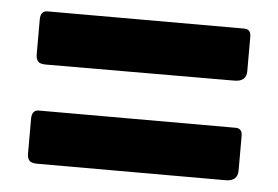

<svg xmlns="http://www.w3.org/2000/svg" viewBox="-36 -580 665 459"><g transform="rotate(5 296.0 -350.5)"><path d="M549 -432Q549 -407 520 -407L68 -406Q54 -406 49 -411.5Q44 -417 44 -429V-512Q44 -533 61 -533H533Q549 -533 549 -515ZM549 -194Q549 -168 520 -168H68Q54 -168 49 -173.5Q44 -179 44 -191V-274Q44 -295 61 -295H533Q549 -295 549 -277Z"/></g></svg>

Font: Libre Franklin ExtraBold
Style: Regular
Weight: 800
Designer: Pablo Impallari, Rodrigo Fuenzalida, Nhung Nguyen
Foundry: Impallari Type
Version: Version 3.000